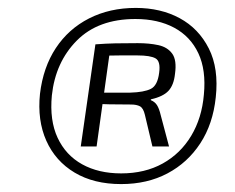

<svg xmlns="http://www.w3.org/2000/svg" viewBox="-20 -722 594 485"><path d="M323 -702Q386 -702 434 -676Q482 -650 507.5 -599.5Q533 -549 525 -476Q518 -409 486 -360Q454 -311 403 -284Q352 -257 286 -257Q217 -257 168.5 -286Q120 -315 97 -366.5Q74 -418 81 -485Q89 -552 121 -600.5Q153 -649 205 -675.5Q257 -702 323 -702ZM260 -610 224 -352H184L221 -610ZM322 -674Q228 -674 174 -619.5Q120 -565 111 -481Q105 -418 125.5 -374Q146 -330 187.5 -307Q229 -284 286 -284Q346 -284 391 -309Q436 -334 463 -379Q490 -424 495 -483Q501 -545 481 -587.5Q461 -630 420 -652Q379 -674 322 -674ZM328 -613Q357 -613 380 -608Q403 -603 415 -586.5Q427 -570 422 -535Q419 -507 405.5 -492.5Q392 -478 361 -471V-469Q371 -465 376.5 -456.5Q382 -448 386 -431L407 -352H365L346 -432Q342 -449 333.5 -453.5Q325 -458 311 -458Q276 -458 256 -458.5Q236 -459 225.5 -459.5Q215 -460 207 -460L210 -488H309Q344 -489 361 -497.5Q378 -506 382 -538Q386 -567 373 -574.5Q360 -582 327 -582Q304 -582 283 -582Q262 -582 247.5 -581.5Q233 -581 227 -581L221 -610Q248 -612 271 -612.5Q294 -613 328 -613Z"/></svg>

Font: Exo 2
Style: Italic
Weight: 400
Italic angle: -8°
Designer: Natanael Gama
Foundry: Natanael Gama
Version: Version 2.010